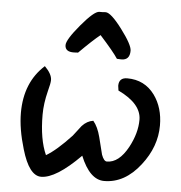

<svg xmlns="http://www.w3.org/2000/svg" viewBox="-55 -773 841 891"><g transform="rotate(5 366.0 -327.5)"><path d="M351 -48Q238 66 169 66Q113 66 78 -54Q50 -147 50 -222Q50 -364 142 -447Q176 -413 176 -385Q176 -370 166 -333Q151 -274 151 -222Q151 -107 183 -36Q231 -64 299 -137Q317 -161 336 -185Q359 -210 388 -214Q410 -188 422 -141Q432 -101 442 -61Q453 -31 467 -31Q523 -31 565 -108Q601 -175 601 -237Q601 -312 492 -364Q489 -381 489 -386Q489 -424 528 -424Q609 -424 656 -360Q698 -302 698 -219Q698 -120 630 -33Q558 60 462 60Q395 60 351 -48ZM493 -509Q490 -509 472 -510Q452 -541 387 -613Q352 -585 290 -523L271 -522Q229 -521 229 -553Q229 -578 288.5 -649Q348 -720 372 -720Q376 -720 386 -720Q396 -721 401 -721Q426 -721 479 -650.5Q532 -580 532 -553Q532 -509 493 -509Z"/></g></svg>

Font: Wortlaut AH
Style: SemiBold
Weight: 600
Designer: Andreas Höfeld
Foundry: Fontgrube AH
Version: Version 2.59